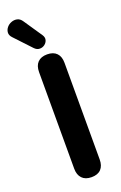

<svg xmlns="http://www.w3.org/2000/svg" viewBox="-196 -1002 671 1061"><g transform="rotate(-20 139.5 -472.0)"><path d="M147 8.5Q110.8 8.5 91.4 -11.8Q72 -32 72 -68.5V-636.5Q72 -673.8 91.4 -693.6Q110.8 -713.5 147 -713.5Q183.2 -713.5 202.5 -693.6Q221.8 -673.8 221.8 -636.5V-68.5Q221.8 -32 203 -11.8Q184.2 8.5 147 8.5ZM89.5 -771.8 -1.5 -868.8Q-16.2 -884.2 -15.2 -900.4Q-14.2 -916.5 -3.5 -929.6Q7.2 -942.8 23.9 -949.1Q40.5 -955.5 57.8 -951.8Q75 -948 87.2 -929.2L160.2 -821.2Q170.5 -805.5 166.5 -790.8Q162.5 -776 149.5 -766.2Q136.5 -756.5 120 -756.9Q103.5 -757.2 89.5 -771.8Z"/></g></svg>

Font: Nunito ExtraLight
Style: Regular
Weight: 200
Designer: Vernon Adams
Foundry: Vernon Adams
Version: Version 3.602;April 4, 2023;FontCreator 14.0.0.2856 64-bit